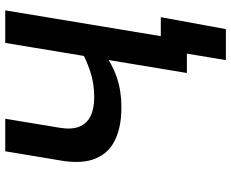

<svg xmlns="http://www.w3.org/2000/svg" viewBox="-98 -670 924 769"><g transform="rotate(-90 364.5 -286.0)"><path d="M318.4 -262.2Q242.7 -262.2 189.9 -286.6Q137.2 -311 114.3 -364Q91.3 -417 105 -502L142.6 -727.5H272.9L236.8 -509.3Q229 -462.9 240.7 -432.1Q252.4 -401.4 282.7 -386.2Q313 -371.1 360.4 -371.1Q417 -371.1 467.5 -388.7Q518.1 -406.2 559.1 -432.1L543 -336.9Q492.2 -298.8 438 -280.5Q383.8 -262.2 318.4 -262.2ZM456.1 0 576.7 -727.5H707L586.4 0ZM507.8 156.2 533.7 0H493.7L510.7 -104.5H679.7L631.8 156.2Z"/></g></svg>

Font: Inter SemiBold
Style: Italic
Weight: 600
Italic angle: -9.3988°
Designer: Rasmus Andersson
Foundry: rsms
Version: Version 4.001;git-66647c0bb